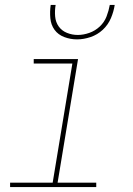

<svg xmlns="http://www.w3.org/2000/svg" viewBox="-20 -760 540 780"><path d="M371 0H21V-18H194L274 -502H117V-520H297L214 -18H371ZM293 -600Q266 -600 241 -609.5Q216 -619 201.5 -639Q187 -659 184.5 -686Q182 -713 186 -740H206Q202 -717 204 -693.5Q206 -670 218.5 -652.5Q231 -635 252 -626.5Q273 -618 296 -618Q319 -618 343 -626.5Q367 -635 385.5 -652.5Q404 -670 413 -693.5Q422 -717 426 -740H446Q442 -713 430.5 -686Q419 -659 397.5 -639Q376 -619 348 -609.5Q320 -600 293 -600Z"/></svg>

Font: Iosevka Thin Oblique
Style: Regular
Weight: 100
Italic angle: -9°
Monospace: yes
Designer: Belleve Invis
Foundry: Belleve Invis
Version: Version 32.5.0; ttfautohint (v1.8.4)